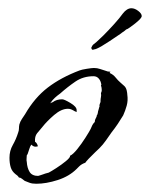

<svg xmlns="http://www.w3.org/2000/svg" viewBox="-20 -421 364 466"><path d="M68 25Q58 25 51.5 22.5Q45 20 40 18Q37 16 33.5 13Q30 10 26 10Q25 8 22 5L18 2Q9 -5 6 -15Q3 -25 3 -38Q3 -55 11 -69Q19 -83 24 -99Q26 -104 26 -109Q26 -114 27 -119Q29 -126 33 -132Q37 -138 41 -144Q64 -184 96 -208.5Q128 -233 173 -250Q178 -252 190.5 -254Q203 -256 208 -256Q216 -256 223 -253.5Q230 -251 237 -249Q239 -248 241.5 -247.5Q244 -247 248 -247L246 -244Q255 -240 260.5 -233Q266 -226 273 -220L282 -212Q286 -208 287.5 -201.5Q289 -195 289 -191Q291 -177 287.5 -164.5Q284 -152 279 -141Q273 -131 266 -120.5Q259 -110 251 -100Q244 -90 237 -80Q230 -70 221 -61Q219 -59 211 -51.5Q203 -44 195.5 -36Q188 -28 187 -26Q178 -23 172 -17L166 -11Q148 7 120 16Q92 25 68 25ZM73 6Q74 5 76 5L85 2Q90 0 94.5 -1Q99 -2 100 -3Q104 -5 116.5 -13Q129 -21 140 -30Q151 -39 150 -43Q157 -46 167.5 -59Q178 -72 187.5 -87Q197 -102 200 -108Q202 -113 204 -117Q206 -121 210 -125Q210 -130 212.5 -134Q215 -138 215 -141Q217 -143 217.5 -147.5Q218 -152 219 -154Q221 -162 222 -164L221 -165Q222 -167 222.5 -169.5Q223 -172 224 -173V-176Q224 -181 225 -185.5Q226 -190 225 -195Q227 -199 227 -202Q227 -205 226.5 -208Q226 -211 225 -214L226 -215Q225 -224 220 -230Q215 -236 207 -236Q182 -236 163 -223Q144 -210 126 -194Q119 -189 113.5 -184Q108 -179 103 -172Q103 -171 102 -170Q104 -172 108 -173Q117 -180 131 -180Q136 -180 151 -171Q166 -162 166 -154V-149Q159 -152 158 -153L154 -155Q150 -157 145 -157Q129 -157 111.5 -142Q94 -127 83 -113Q76 -105 70 -97.5Q64 -90 65 -77Q70 -74 72 -66Q69 -65 66 -65Q61 -65 56 -70Q53 -66 51 -59Q49 -52 47 -47L45 -44Q45 -40 44.5 -36Q44 -32 45 -28Q46 -13 52 -3.5Q58 6 73 6ZM208 -301Q204 -299 202.5 -302Q201 -305 202 -306Q204 -311 206.5 -313Q209 -315 214 -319Q217 -322 222 -326.5Q227 -331 231 -335Q244 -348 257.5 -363Q271 -378 278 -388Q288 -401 299 -401Q307 -401 315.5 -394.5Q324 -388 324 -382Q324 -375 296 -355L290 -351Q286 -350 281 -345Q280 -344 278 -343Q276 -342 274 -340Q242 -318 227.5 -309.5Q213 -301 208 -301Z"/></svg>

Font: Qwitcher Grypen
Style: Bold
Weight: 700
Designer: Robert E. Leuschke
Foundry: Robert E. Leuschke
Version: Version 1.100; ttfautohint (v1.8.3)